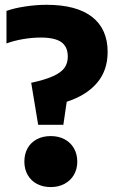

<svg xmlns="http://www.w3.org/2000/svg" viewBox="-20 -770 486 800"><path d="M110 -425Q169.5 -438 202.5 -453.2Q235.5 -468.5 249 -487.8Q262.5 -507 262.5 -534Q262.5 -575 235.8 -594.2Q209 -613.5 150 -613.5Q113.5 -613.5 75.8 -607Q38 -600.5 7 -589V-724.5Q38.5 -736 84.8 -743Q131 -750 174 -750Q299 -750 363.8 -699.5Q428.5 -649 428.5 -553.5Q428.5 -476.5 384.2 -424.5Q340 -372.5 258 -346L244 -250H139ZM81.5 -96.5Q81.5 -128.5 95.2 -152.8Q109 -177 133.8 -190Q158.5 -203 191.5 -203Q224.5 -203 249.5 -189.5Q274.5 -176 288.2 -151.8Q302 -127.5 302 -96.5Q302 -65.5 288 -41.5Q274 -17.5 248.8 -4Q223.5 9.5 191.5 9.5Q159.5 9.5 134.5 -3.5Q109.5 -16.5 95.5 -40.8Q81.5 -65 81.5 -96.5Z"/></svg>

Font: Encode Sans Condensed ExtraBold
Style: Regular
Weight: 800
Width: 3
Designer: Multiple Designers
Foundry: Impallari Type
Version: Version 2.000